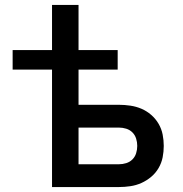

<svg xmlns="http://www.w3.org/2000/svg" viewBox="-20 -755 740 775"><path d="M190 0V-474H31V-553H190V-735H297V-553H455V-474H297V-332H460Q483 -332 506.5 -328.5Q530 -325 551 -316Q572 -307 590 -291.5Q608 -276 620 -255.5Q632 -235 636.5 -212Q641 -189 641 -166Q641 -143 636.5 -120Q632 -97 620 -76.5Q608 -56 590 -41Q572 -26 551 -16.5Q530 -7 506.5 -3.5Q483 0 460 0ZM460 -92Q475 -92 489.5 -96.5Q504 -101 514.5 -111.5Q525 -122 529.5 -136.5Q534 -151 534 -166Q534 -181 529.5 -195.5Q525 -210 514.5 -220.5Q504 -231 489.5 -235.5Q475 -240 460 -240H297V-92Z"/></svg>

Font: Iosevka Aile Semibold
Style: Regular
Weight: 600
Designer: Belleve Invis
Foundry: Belleve Invis
Version: Version 31.1.0; ttfautohint (v1.8.4)